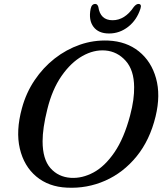

<svg xmlns="http://www.w3.org/2000/svg" viewBox="-20 -914 812 949"><path d="M515 -713.5Q605 -709.5 666.5 -660Q728 -610.5 751.2 -527.2Q774.5 -444 749 -338.5Q720.5 -221 655 -140.8Q589.5 -60.5 500 -21Q410.5 18.5 311 13.5Q220.5 9.5 159.5 -41.5Q98.5 -92.5 78 -179.5Q57.5 -266.5 88.5 -379.5Q109 -455 151 -517.5Q193 -580 250.2 -624.8Q307.5 -669.5 375 -693Q442.5 -716.5 515 -713.5ZM330 -35Q386 -31.5 442 -61.5Q498 -91.5 545.5 -160.8Q593 -230 623 -343Q634 -384.5 638.8 -419.5Q643.5 -454.5 643 -483.5Q642.5 -567.5 601.2 -613.5Q560 -659.5 500.5 -664.5Q443.5 -669 386.8 -636.8Q330 -604.5 284 -538.2Q238 -472 214 -374.5Q202 -326.5 196.2 -287Q190.5 -247.5 190.5 -216Q190.5 -127.5 229.2 -83.2Q268 -39 330 -35ZM536.5 -814Q597 -814 641.5 -880Q653.5 -894.5 664 -894.5Q682 -894.5 674 -870.5Q656 -815 613.8 -781.8Q571.5 -748.5 519 -748.5Q466.5 -748.5 441.8 -781.8Q417 -815 428 -870.5Q433 -894.5 451 -894.5Q461.5 -894.5 466 -880Q475.5 -814 536.5 -814Z"/></svg>

Font: Fraunces 9pt S050
Style: Italic
Weight: 400
Italic angle: -16°
Version: Version 1.000; ttfautohint (v1.8.3)